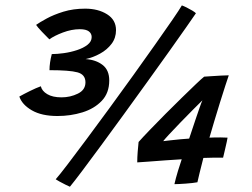

<svg xmlns="http://www.w3.org/2000/svg" viewBox="-20 -678 932 710"><path d="M192.5 -249Q134 -249 97.8 -270Q61.5 -291 51.5 -321Q67.5 -330 90.8 -341.5Q114 -353 131 -359Q135 -341.5 154.8 -329.8Q174.5 -318 207.5 -318Q240 -318 268 -331.8Q296 -345.5 296 -373.5Q296 -402.5 266.5 -410.5Q237 -418.5 163 -418.5Q163 -445.5 171.5 -478Q191 -478 216.2 -481.5Q241.5 -485 265 -492.8Q288.5 -500.5 303.8 -512.5Q319 -524.5 319 -541Q319 -554 308.5 -562Q298 -570 275 -570Q245 -570 212.5 -557.8Q180 -545.5 162.5 -532.5Q151 -543.5 134.8 -560.8Q118.5 -578 113.5 -586Q126 -595 152 -609.2Q178 -623.5 214.5 -634.8Q251 -646 295 -646Q343 -646 376 -625.2Q409 -604.5 409 -566.5Q409 -537.5 392.5 -515.8Q376 -494 350.2 -479.8Q324.5 -465.5 296.5 -459.5Q334.5 -457 359.2 -438Q384 -419 384 -380.5Q384 -334 356.2 -305Q328.5 -276 284.8 -262.5Q241 -249 192.5 -249ZM652.5 -658Q658.5 -656 669.8 -650.5Q681 -645 691.2 -638.8Q701.5 -632.5 704.5 -629Q696 -616.5 670.2 -579.5Q644.5 -542.5 607 -490Q569.5 -437.5 526 -377Q482.5 -316.5 437.8 -255Q393 -193.5 353 -139Q313 -84.5 283 -44.8Q253 -5 238.5 12.5Q234.5 11 222.8 5.2Q211 -0.5 199.8 -6.8Q188.5 -13 186 -15Q200.5 -31.5 230.5 -70.8Q260.5 -110 300.2 -163.5Q340 -217 384.5 -277.8Q429 -338.5 472.5 -399.2Q516 -460 553.5 -513Q591 -566 617.2 -604.2Q643.5 -642.5 652.5 -658ZM805 -95Q792 -95 771.2 -95Q750.5 -95 732 -94Q724.5 -64 718 -38.2Q711.5 -12.5 710 -4Q694 -1 666.5 1Q639 3 625 3Q629.5 -17.5 638.2 -46.2Q647 -75 652 -89Q626 -87.5 591 -85Q556 -82.5 526.8 -80.2Q497.5 -78 487.5 -77.5Q487.5 -96 489.2 -117.2Q491 -138.5 492.5 -153Q508 -170.5 534.5 -198Q561 -225.5 592 -256.8Q623 -288 652.8 -317Q682.5 -346 704.5 -367Q726.5 -388 735 -394.5Q742 -395 760.2 -396.2Q778.5 -397.5 797.8 -398.5Q817 -399.5 826 -399.5Q822.5 -389.5 813.5 -362Q804.5 -334.5 793.5 -299Q782.5 -263.5 772 -228.5Q761.5 -193.5 754.5 -169Q774.5 -170 795.8 -169.8Q817 -169.5 821.5 -169Q821.5 -166.5 818.5 -153.2Q815.5 -140 811.8 -123.8Q808 -107.5 805 -95ZM728.5 -307Q717 -296 694.8 -273.5Q672.5 -251 648 -225.8Q623.5 -200.5 605.2 -180.8Q587 -161 583.5 -156Q591 -157 609.2 -159Q627.5 -161 647.2 -163Q667 -165 679.5 -165.5Q682.5 -174.5 689 -194Q695.5 -213.5 703.2 -236.5Q711 -259.5 717.8 -279Q724.5 -298.5 728.5 -307Z"/></svg>

Font: Grandstander Medium
Style: Italic
Weight: 500
Italic angle: -15°
Designer: Tyler Finck
Foundry: Etcetera Type Co
Version: Version 1.200; ttfautohint (v1.8.3)